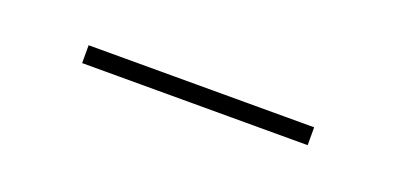

<svg xmlns="http://www.w3.org/2000/svg" viewBox="-18 -370 395 192"><g transform="rotate(20 179.5 -274.5)"><path d="M60 -284.5V-265.5H300V-284.5Z"/></g></svg>

Font: Bodoni* 11pt Fatface
Style: Regular
Weight: 900
Version: Version 2.3